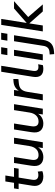

<svg xmlns="http://www.w3.org/2000/svg" viewBox="1139 -1885 939 3257"><g transform="rotate(-90 1608.5 -256.5)"><path d="M247 9Q156 9 114.5 -41Q73 -91 86 -174L124 -410H29L41 -488H136L159 -635H260L237 -488H388L376 -410H225L188 -182Q179 -125 200.5 -100Q222 -75 268 -75Q285 -75 299 -78Q313 -81 326 -86L334 -9Q319 -1 294.5 4Q270 9 247 9Z M570 9Q492 9 450.5 -40.5Q409 -90 426 -195L472 -488H573L527 -195Q507 -72 606 -72Q670 -72 709 -113.5Q748 -155 759 -225L800 -488H901L824 0H726L738 -80Q712 -37 668.5 -14Q625 9 570 9Z M1139 9Q1061 9 1019.5 -40.5Q978 -90 995 -195L1041 -488H1142L1096 -195Q1076 -72 1175 -72Q1239 -72 1278 -113.5Q1317 -155 1328 -225L1369 -488H1470L1393 0H1295L1307 -80Q1281 -37 1237.5 -14Q1194 9 1139 9Z M1535 0 1613 -488H1711L1698 -406Q1721 -445 1760.5 -469Q1800 -493 1857 -497L1897 -500L1896 -414L1829 -407Q1755 -401 1722 -364Q1689 -327 1679 -262L1637 0Z M2069 9Q1990 9 1955.5 -35.5Q1921 -80 1934 -166L2020 -705H2121L2035 -167Q2028 -118 2044 -96Q2060 -74 2101 -74Q2112 -74 2123.5 -75.5Q2135 -77 2147 -79L2132 1Q2118 5 2101 7Q2084 9 2069 9Z M2302 -601 2319 -706H2436L2419 -601ZM2214 0 2291 -488H2392L2315 0Z M2547 -601 2564 -706H2681L2664 -601ZM2319 193 2313 117 2358 113Q2444 107 2459 11L2538 -488H2639L2561 3Q2547 95 2500.5 139.5Q2454 184 2363 190Z M2704 0 2815 -705H2916L2848 -275H2850L3093 -488H3217L2948 -248L3162 0H3043L2842 -227H2840L2805 0Z"/></g></svg>

Font: Nunito Sans SemiBold
Style: Italic
Weight: 600
Italic angle: -9°
Designer: Vernon Adams
Foundry: Vernon Adams
Version: Version 3.006; ttfautohint (v1.8.3)